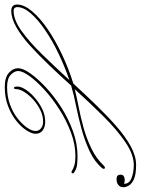

<svg xmlns="http://www.w3.org/2000/svg" viewBox="20 -686 605 826"><g transform="rotate(-90 323.0 -273.5)"><path d="M361 -556Q402 -556 422 -538.5Q442 -521 442 -498Q442 -478 420 -446.5Q398 -415 360 -379.5Q322 -344 273.5 -313Q225 -282 171 -262.5Q117 -243 64 -243Q21 -243 7 -250Q-7 -257 -9 -260Q-11 -262 -10 -265.5Q-9 -269 -3 -269Q9 -261 24.5 -256.5Q40 -252 64 -252Q114 -252 166 -271.5Q218 -291 265.5 -321.5Q313 -352 350 -386Q387 -420 408.5 -450Q430 -480 430 -498Q430 -515 413.5 -530.5Q397 -546 361 -546Q319 -546 284.5 -533Q250 -520 225 -500Q200 -480 186 -459.5Q172 -439 172 -424Q172 -409 183.5 -400Q195 -391 212 -391Q238 -391 263 -403.5Q288 -416 308 -434.5Q328 -453 340 -472.5Q352 -492 352 -506Q352 -516 357 -516.5Q362 -517 363 -506Q365 -491 352.5 -470Q340 -449 317.5 -429Q295 -409 268 -395.5Q241 -382 212 -382Q190 -382 175 -392.5Q160 -403 160 -424Q160 -439 174 -461.5Q188 -484 214.5 -505.5Q241 -527 278 -541.5Q315 -556 361 -556ZM689 -528Q716 -528 716 -503Q716 -473 687 -438.5Q658 -404 609.5 -371Q561 -338 500.5 -309.5Q440 -281 376 -261Q330 -211 283.5 -163Q237 -115 192.5 -76Q148 -37 106 -14Q64 9 26 9Q-14 9 -34.5 0Q-55 -9 -62.5 -22Q-70 -35 -70 -45Q-70 -60 -60 -67.5Q-50 -75 -37 -75Q-24 -75 -20 -70.5Q-16 -66 -16 -58Q-16 -47 -23.5 -43.5Q-31 -40 -36 -40Q-46 -40 -50.5 -41.5Q-55 -43 -55 -43Q-56 -21 -31.5 -11Q-7 -1 26 -1Q71 -1 124.5 -37.5Q178 -74 235.5 -132Q293 -190 352 -255Q321 -247 277 -238.5Q233 -230 186 -217Q139 -204 96 -183Q53 -162 23 -130Q16 -123 11 -126Q6 -129 13 -138Q40 -170 85 -191Q130 -212 181.5 -226Q233 -240 281 -249.5Q329 -259 362 -269Q365 -270 367 -270Q411 -319 455 -365Q499 -411 540 -448Q581 -485 619 -506.5Q657 -528 689 -528ZM689 -518Q650 -518 602.5 -484Q555 -450 501.5 -395Q448 -340 391 -278Q449 -298 504.5 -324.5Q560 -351 605.5 -382Q651 -413 678 -444Q705 -475 705 -503Q705 -508 701.5 -513Q698 -518 689 -518Z"/></g></svg>

Font: Kapakana Light
Style: Regular
Weight: 300
Designer: Kyosuke Nagai
Version: Version 1.000